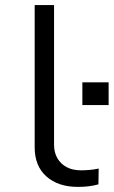

<svg xmlns="http://www.w3.org/2000/svg" viewBox="-20 -725 446 753"><path d="M286 8Q208 8 162 -33Q116 -74 116 -147V-705H192V-157Q192 -127 205 -104.5Q218 -82 241.5 -69.5Q265 -57 298 -57Q313 -57 331 -58.5Q349 -60 367 -64L366 -2Q348 3 328.5 5.5Q309 8 286 8ZM303 -313V-402H406V-313Z"/></svg>

Font: Nunito Sans 7pt Expanded Light
Style: Regular
Weight: 300
Width: 7
Designer: Vernon Adams
Foundry: Vernon Adams
Version: Version 3.101;gftools[0.9.27]